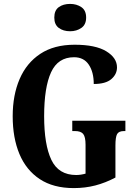

<svg xmlns="http://www.w3.org/2000/svg" viewBox="-20 -953 696 983"><path d="M358 10Q253 10 183.5 -36Q114 -82 79.5 -164.5Q45 -247 45 -358Q45 -466 80.5 -548.5Q116 -631 186.5 -677.5Q257 -724 362 -724Q469 -724 524 -690.5Q579 -657 579 -608Q579 -573 550 -548Q521 -523 460 -523Q460 -584 434.5 -622Q409 -660 359 -660Q277 -660 241.5 -583Q206 -506 206 -358Q206 -212 243 -134.5Q280 -57 370 -57Q393 -57 418 -64V-212Q418 -252 406 -267Q394 -282 364 -282H350V-335H622V-282H615Q588 -282 579.5 -266.5Q571 -251 571 -208V-44Q520 -17 468 -3.5Q416 10 358 10ZM339 -793Q304 -793 281 -810Q258 -827 258 -863Q258 -900 281 -916.5Q304 -933 339 -933Q372 -933 396.5 -916.5Q421 -900 421 -863Q421 -827 396.5 -810Q372 -793 339 -793Z"/></svg>

Font: Noto Serif Khmer ExtraCondensed ExtraBold
Style: Regular
Weight: 800
Width: 2
Designer: Danh Hong and the Monotype Design Team
Foundry: Monotype Imaging Inc.
Version: Version 2.004; ttfautohint (v1.8.4.7-5d5b)